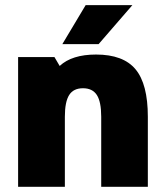

<svg xmlns="http://www.w3.org/2000/svg" viewBox="-20 -720 630 740"><path d="M189.9 -500 210 -465.8Q257.3 -509.8 350.1 -509.8Q455.1 -509.8 502.4 -452.9Q549.8 -396 549.8 -270V0H370.1V-270Q370.1 -327.6 353.3 -353.8Q336.4 -379.9 299.8 -379.9Q263.2 -379.9 246.6 -353.8Q230 -327.6 230 -270V0H49.8V-500ZM220.2 -549.8 310.1 -700.2H490.2L359.9 -549.8Z"/></svg>

Font: Fivo Sans Heavy
Style: Regular
Weight: 900
Designer: Alexander Slobzheninov
Foundry: Alexander Slobzheninov
Version: 1.0